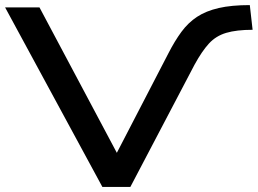

<svg xmlns="http://www.w3.org/2000/svg" viewBox="-25 -734 1012 754"><path d="M377 0 -5 -705H130L446 -111H422L636 -524Q661 -573 687.5 -609Q714 -645 749 -668Q784 -691 834 -702.5Q884 -714 956 -714L967 -617Q904 -617 863.5 -605Q823 -593 795.5 -563Q768 -533 739 -480L487 0Z"/></svg>

Font: Nunito Sans 10pt Expanded SemiBold
Style: Regular
Weight: 600
Width: 7
Designer: Vernon Adams
Foundry: Vernon Adams
Version: Version 3.101;gftools[0.9.27]